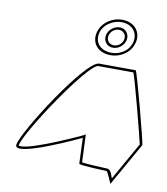

<svg xmlns="http://www.w3.org/2000/svg" viewBox="-101 -1067 991 1138"><g transform="rotate(10 394.0 -498.0)"><path d="M52 -145C40 -65 433 -253 433 -253L439 -98C439 -90 593 -84 604 -84C615 -84 641 -6 642 -14L788 -272C790 -282 680 -702 672 -702C672 -702 533 -703 452 -703C371 -703 64 -225 52 -145ZM67 -145C79 -222 389 -688 450 -688C519 -688 631 -687 661 -687C681 -633 763 -318 772 -273L644 -46C637 -63 630 -99 606 -99C598 -99 485 -104 454 -109L447 -276L428 -266C428 -266 160 -140 81 -140C64 -140 67 -144 67 -145ZM404 -873C394 -810 439 -764 509 -764C577 -764 636 -810 646 -873C656 -936 610 -983 543 -983C475 -983 414 -936 404 -873ZM419 -873C427 -926 480 -968 541 -968C601 -968 639 -927 631 -873C623 -819 573 -779 512 -779C449 -779 411 -819 419 -873ZM462 -873C457 -838 480 -810 516 -810C551 -810 584 -838 589 -873C594 -907 570 -936 536 -936C501 -936 467 -908 462 -873ZM477 -873C481 -899 506 -921 533 -921C559 -921 578 -899 574 -873C570 -846 546 -825 519 -825C491 -825 473 -846 477 -873Z"/></g></svg>

Font: Ampere
Style: OuLnIta
Weight: 400
Version: Version 1